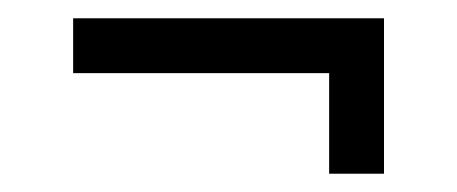

<svg xmlns="http://www.w3.org/2000/svg" viewBox="-20 -350 500 210"><path d="M340 -330H400V-160H340ZM60 -270V-330H400V-270Z"/></svg>

Font: Kalnia Thin
Style: Bold
Weight: 700
Version: Version 1.105